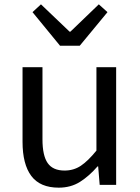

<svg xmlns="http://www.w3.org/2000/svg" viewBox="-20 -853 647 886"><path d="M251 13Q165 13 124.5 -41Q84 -95 84 -199V-543H176V-210Q176 -135 200 -100.5Q224 -66 278 -66Q320 -66 353 -88Q386 -110 425 -158V-543H516V0H440L433 -85H430Q392 -41 349.5 -14Q307 13 251 13ZM257 -642 130 -797 169 -833 301 -707H305L436 -833L476 -797L348 -642Z"/></svg>

Font: Noto Sans KR
Style: Regular
Weight: 400
Designer: Ryoko NISHIZUKA  (kana, bopomofo & ideographs); Paul D. Hunt (Latin, Greek & Cyrillic); Sandoll Communications , Soo-you
Foundry: Adobe
Version: Version 2.004-H2;hotconv 1.0.118;makeotfexe 2.5.65603